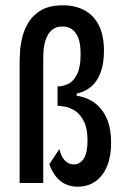

<svg xmlns="http://www.w3.org/2000/svg" viewBox="-20 -690 467 724"><path d="M272 14Q247 14 226 4Q205 -6 190 -25.5Q175 -45 166 -71L204 -128Q209 -107 217.5 -94Q226 -81 236.5 -75.5Q247 -70 258 -70Q271 -70 281 -76.5Q291 -83 297.5 -94.5Q304 -106 307 -123Q310 -140 310 -160Q310 -205 296.5 -232Q283 -259 264 -271.5Q245 -284 226.5 -287.5Q208 -291 197 -291V-364Q218 -364 238 -374Q258 -384 271 -411Q284 -438 284 -485Q284 -525 275 -547.5Q266 -570 251 -580Q236 -590 216 -590Q194 -590 180.5 -580.5Q167 -571 159 -555.5Q151 -540 147.5 -522.5Q144 -505 143.5 -488.5Q143 -472 143 -461V0H54V-458Q54 -471 55.5 -496Q57 -521 64.5 -551Q72 -581 89 -608Q106 -635 137 -652.5Q168 -670 217 -670Q265 -670 300 -650.5Q335 -631 353.5 -593Q372 -555 372 -498Q372 -451 359.5 -417Q347 -383 324 -363.5Q301 -344 269 -337V-329Q310 -323 339 -300.5Q368 -278 383.5 -241Q399 -204 399 -152Q399 -101 384 -64Q369 -27 340.5 -6.5Q312 14 272 14Z"/></svg>

Font: Bricolage Grotesque 36pt Condensed
Style: Regular
Weight: 400
Width: 3
Designer: Mathieu Triay
Foundry: Atelier Triay
Version: Version 1.001;gftools[0.9.33.dev8+g029e19f]